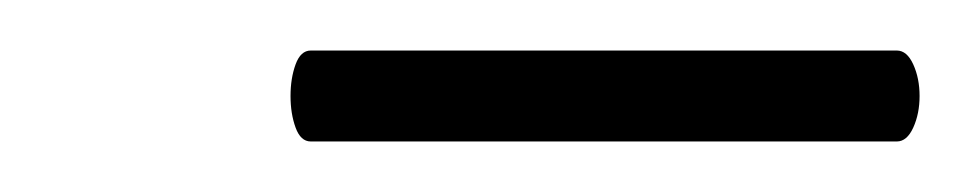

<svg xmlns="http://www.w3.org/2000/svg" viewBox="-20 -531 384 76"><path d="M95 -493Q95 -500 97 -505.5Q99 -511 103 -511H335Q339 -511 341.5 -505.5Q344 -500 344 -493Q344 -486 341.5 -480.5Q339 -475 335 -475H103Q99 -475 97 -480.5Q95 -486 95 -493Z"/></svg>

Font: Cormorant Garamond SemiBold
Style: Italic
Weight: 600
Italic angle: -10°
Designer: Christian Thalmann (Catharsis Fonts)
Foundry: Catharsis Fonts
Version: Version 4.000